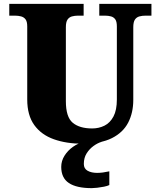

<svg xmlns="http://www.w3.org/2000/svg" viewBox="-20 -734 820 994"><path d="M407 10Q324 10 259 -13Q194 -36 157.5 -86.5Q121 -137 121 -219V-597Q121 -622 112.5 -633.5Q104 -645 89.5 -649Q75 -653 57 -653H28V-714H413V-653H384Q367 -653 352.5 -649Q338 -645 329.5 -632.5Q321 -620 321 -593V-210Q321 -128 356.5 -98.5Q392 -69 457 -69Q492 -69 521 -83.5Q550 -98 567.5 -131Q585 -164 585 -219V-597Q585 -622 577 -633.5Q569 -645 555 -649Q541 -653 523 -653H494V-714H764V-653H734Q716 -653 701.5 -649Q687 -645 678.5 -632.5Q670 -620 670 -593V-217Q670 -150 643.5 -99Q617 -48 559.5 -19Q502 10 407 10ZM455 240Q376 240 336.5 213.5Q297 187 297 130Q297 99 314 72Q331 45 358 26Q385 7 415 0H507Q486 6 464.5 21.5Q443 37 428.5 60Q414 83 414 115Q414 139 433.5 150Q453 161 483 161Q497 161 512.5 159Q528 157 546 153V224Q536 229 518.5 232.5Q501 236 483.5 238Q466 240 455 240Z"/></svg>

Font: Noto Rashi Hebrew Black
Style: Regular
Weight: 900
Version: Version 1.006